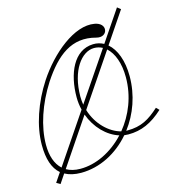

<svg xmlns="http://www.w3.org/2000/svg" viewBox="-148 -1150 1203 1320"><g transform="rotate(-15 453.5 -489.5)"><path d="M276 9C410 9 537 -58 628 -164C638 -163 648 -162 658 -162C751 -162 826 -196 907 -270L887 -290C815 -225 757 -190 658 -190H649C723 -287 769 -412 769 -547C769 -658 736 -743 683 -788L831 -1007L807 -1026L658 -806C635 -818 610 -825 582 -824C444 -820 379 -668 379 -500C379 -469 383 -439 390 -410L154 -61C111 -100 91 -162 91 -239C91 -370 142 -519 227 -652C334 -815 450 -907 616 -862C656 -851 684 -870 688 -897C692 -926 669 -950 629 -957C489 -982 312 -834 204 -670C116 -535 63 -380 63 -245C63 -146 86 -76 135 -34L91 31L118 47L161 -17C192 0 230 9 276 9ZM179 -43 401 -372C437 -273 511 -198 595 -172C506 -76 389 -18 277 -19C238 -19 205 -28 179 -43ZM405 -500C406 -683 492 -797 582 -797C603 -797 623 -792 642 -782L410 -440C407 -459 405 -479 405 -500ZM420 -399 667 -764C713 -723 742 -647 742 -547C742 -410 691 -288 615 -195C533 -216 452 -293 420 -399Z"/></g></svg>

Font: Louise
Style: Regular
Weight: 400
Designer: Ange Degheest & Luna Delabre & Camille Depalle
Foundry: Velvetyne Type Foundry
Version: Version 1.000;FEAKit 1.0